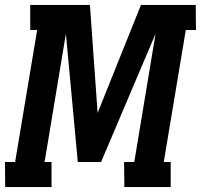

<svg xmlns="http://www.w3.org/2000/svg" viewBox="-26 -755 811 775"><path d="M-5 0 -6 -101H35L124 -634H96V-735H337L368 -299L543 -735H764L765 -634H724L635 -101H663V0H476L475 -101H516L602 -619L382 -101H288L240 -619L154 -101H182V0Z"/></svg>

Font: Iosevka Etoile
Style: Bold Italic
Weight: 700
Italic angle: -9°
Designer: Belleve Invis
Foundry: Belleve Invis
Version: Version 28.1.0; ttfautohint (v1.8.4)